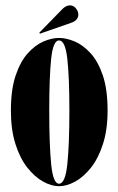

<svg xmlns="http://www.w3.org/2000/svg" viewBox="-20 -664 429 696"><path d="M194 11Q166.5 11 136.2 -5.8Q106 -22.5 79.2 -56.2Q52.5 -90 36 -141.8Q19.5 -193.5 19.5 -263.5Q19.5 -339.5 36.8 -390.5Q54 -441.5 81 -471.2Q108 -501 138 -513.8Q168 -526.5 194 -526.5Q220 -526.5 250.5 -513.8Q281 -501 308.2 -471.2Q335.5 -441.5 352.8 -390.5Q370 -339.5 370 -263.5Q370 -193.5 353.2 -141.8Q336.5 -90 309.8 -56.2Q283 -22.5 252.5 -5.8Q222 11 194 11ZM194 2Q216.5 2 224 -68.5Q231.5 -139 231.5 -263.5Q231.5 -385 224 -451.2Q216.5 -517.5 194 -517.5Q172.5 -517.5 165.5 -451.2Q158.5 -385 158.5 -263.5Q158.5 -139 165.5 -68.5Q172.5 2 194 2ZM125 -542 122.5 -545.5 206.5 -631.5Q219.5 -644.5 233.5 -644.5Q250 -644.5 260 -626.5Q264 -619.5 264 -611.5Q264 -590 237 -581Z"/></svg>

Font: Imbue 100pt ExtraBold
Style: Regular
Weight: 800
Designer: Tyler Finck
Foundry: Etcetera Type Company
Version: Version 1.102; ttfautohint (v1.8.3)